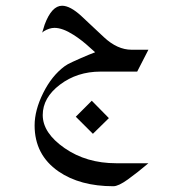

<svg xmlns="http://www.w3.org/2000/svg" viewBox="-20 -310 662 669"><path d="M359.4 101.6 303.7 156.2 244.1 96.7 299.8 41ZM293.9 -143.6Q265.6 -169.9 236.3 -188.5Q198.2 -212.9 169.9 -212.9Q152.3 -212.9 132.8 -201.2Q129.9 -198.2 127 -196.3Q131.8 -212.9 135.7 -224.6Q160.2 -290 196.3 -290Q224.6 -290 263.7 -253.9L341.8 -180.7Q388.7 -136.7 438.5 -136.7H497.1L458 -60.5H330.1Q249 -60.5 189 -15.1Q128.9 30.3 128.9 90.8Q128.9 153.3 205.1 206.1Q281.2 258.8 384.8 258.8H497.1Q458 292 425.3 315.4Q392.6 338.9 375 338.9Q258.8 338.9 183.6 287.1Q100.6 229.5 100.6 127Q100.6 74.2 130.4 14.2Q160.2 -45.9 205.1 -79.1Q213.9 -85.9 233.4 -94.7Q258.8 -106.4 289.1 -119.1L311.5 -127.9Z"/></svg>

Font: Thabit
Style: Regular
Weight: 500
Designer: Regenerated by Nadim Shaikli
Foundry: MAK Alagha
Version: 0.01